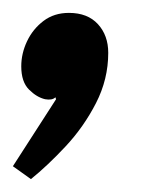

<svg xmlns="http://www.w3.org/2000/svg" viewBox="-46 -150 238 298"><path d="M2 128 -26 108 41 4 40 1Q35 6 24 4Q11 1 -1 -11Q-13 -23 -13 -47Q-13 -67 -4 -86Q5 -105 21.5 -117.5Q38 -130 61 -130Q90 -130 106 -112.5Q122 -95 122 -68Q122 -27 103 10Q84 47 56 77Q28 107 2 128Z"/></svg>

Font: Faustina SemiBold
Style: Italic
Weight: 600
Italic angle: -8°
Designer: Alfonso Garcia
Foundry: http://www.omnibus-type.com
Version: Version 1.200